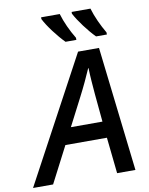

<svg xmlns="http://www.w3.org/2000/svg" viewBox="-158 -1013 839 1084"><g transform="rotate(-10 261.5 -470.5)"><path d="M441 -781H503V-793C476 -839 451 -893 437 -941H329V-931C351 -888 402 -820 441 -781ZM266 -781H328V-793C300 -839 275 -893 261 -941H154V-931C175 -888 227 -820 266 -781ZM-58 0H57L164 -207H402L424 0H529L446 -714H326ZM212 -301 294 -460C322 -514 346 -566 366 -612H368C369 -567 374 -508 378 -461L393 -301Z"/></g></svg>

Font: Noto Sans Medium
Style: Italic
Weight: 500
Italic angle: -12°
Designer: Monotype Design Team
Foundry: Monotype Imaging Inc.
Version: Version 2.013